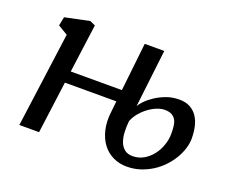

<svg xmlns="http://www.w3.org/2000/svg" viewBox="-98 -726 1071 894"><g transform="rotate(20 437.0 -278.5)"><path d="M128.4 -470.2 80.1 -499 88.9 -542.5 210 -567.9 236.8 -555.7 204.6 -315.9H458L484.4 -554.7H581.1L547.9 -270.5L549.8 -272.5Q553.7 -280.3 568.4 -295.9Q583 -311.5 606 -327.1Q628.9 -342.8 659.4 -354.5Q689.9 -366.2 725.1 -366.2Q756.3 -366.2 778.3 -354.5Q800.3 -342.8 814.2 -322.3Q828.1 -301.8 834.5 -274.2Q840.8 -246.6 840.8 -214.8Q840.8 -191.4 832.8 -165.3Q824.7 -139.2 809.8 -114Q794.9 -88.9 773.4 -66.2Q752 -43.5 725.1 -26.4Q698.2 -9.3 666.7 1Q635.3 11.2 600.1 11.2Q563 11.2 532 -3.7Q501 -18.6 480 -46.4Q459 -74.2 449.5 -113.8Q439.9 -153.3 445.8 -202.1L451.7 -257.8H196.8L162.6 0H64.9ZM538.6 -191.9Q535.6 -164.1 536.9 -137.5Q538.1 -110.8 545.7 -90.1Q553.2 -69.3 568.6 -56.6Q584 -43.9 609.4 -43.9Q639.6 -43.9 664.6 -58.6Q689.5 -73.2 707 -96.2Q724.6 -119.1 734.1 -147.5Q743.7 -175.8 743.7 -203.1Q743.7 -220.7 742.2 -237.5Q740.7 -254.4 734.4 -267.8Q728 -281.2 714.6 -289.6Q701.2 -297.9 677.2 -297.9Q661.1 -297.9 641.4 -290.5Q621.6 -283.2 602.1 -269.3Q582.5 -255.4 565.4 -235.8Q548.3 -216.3 538.6 -191.9Z"/></g></svg>

Font: Merriweather
Style: Italic
Weight: 400
Italic angle: -7°
Designer: Eben Sorkin ( eben@eyebytes.com )
Foundry: Eben Sorkin ( eben@eyebytes.com )
Version: Version 1.005; ttfautohint (v0.97) -l 13 -r 13 -G 200 -x 24 